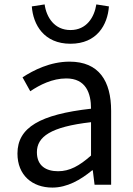

<svg xmlns="http://www.w3.org/2000/svg" viewBox="-20 -836 603 869"><path d="M217 13C284 13 345 -22 397 -65H400L408 0H483V-334C483 -469 428 -557 295 -557C207 -557 131 -518 82 -486L117 -423C160 -452 217 -481 280 -481C369 -481 392 -414 392 -344C161 -318 59 -259 59 -141C59 -43 126 13 217 13ZM243 -61C189 -61 147 -85 147 -147C147 -217 209 -262 392 -283V-132C339 -85 295 -61 243 -61ZM299 -638C419 -638 467 -724 473 -807L416 -816C407 -758 372 -700 299 -700C226 -700 190 -758 182 -816L124 -807C130 -724 179 -638 299 -638Z"/></svg>

Font: GenYoGothic2 TW R
Style: Regular
Weight: 400
Version: Version 2.100;PS 2.1;hotconv 16.6.51;makeotf.lib2.5.65220 DE